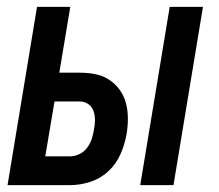

<svg xmlns="http://www.w3.org/2000/svg" viewBox="-20 -540 640 560"><path d="M389 0 475 -520H572L486 0ZM2 0 88 -520H185L153 -328H213Q237 -328 259 -323.5Q281 -319 299 -307Q317 -295 329.5 -277.5Q342 -260 347.5 -238.5Q353 -217 353 -194Q353 -171 349 -148Q344 -119 331.5 -90.5Q319 -62 296 -40.5Q273 -19 243 -9.5Q213 0 184 0ZM184 -84Q198 -84 211.5 -90.5Q225 -97 234 -109Q243 -121 247.5 -134.5Q252 -148 254 -162Q257 -176 257 -189.5Q257 -203 253 -215.5Q249 -228 238 -236Q227 -244 213 -244H139L112 -84Z"/></svg>

Font: Iosevka SS04 Md Ex Obl
Style: Regular
Weight: 500
Width: 7
Italic angle: -9°
Monospace: yes
Designer: Belleve Invis
Foundry: Belleve Invis
Version: Version 19.0.0; ttfautohint (v1.8.4)